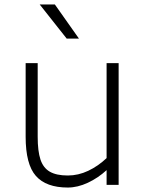

<svg xmlns="http://www.w3.org/2000/svg" viewBox="-20 -829 652 861"><path d="M95 0ZM512 -546V0H458V-66Q420 -31 374 -9.5Q328 12 284 12Q187 12 141 -40Q95 -92 95 -216V-546H149V-216Q149 -151 161.5 -113.5Q174 -76 203.5 -59Q233 -42 284 -42Q331 -42 375.5 -63Q420 -84 458 -120V-546ZM158 -809H226L334 -656H279Z"/></svg>

Font: Biryani ExtraLight
Style: Regular
Weight: 275
Designer: Dan Reynolds and Mathieu Reguer
Foundry: Dan Reynolds and Mathieu Reguer
Version: Version 1.004; ttfautohint (v1.1) -l 5 -r 5 -G 72 -x 0 -D la